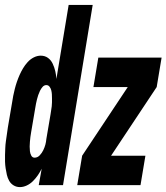

<svg xmlns="http://www.w3.org/2000/svg" viewBox="-42 -755 679 783"><path d="M39 8Q25 8 13.5 1Q2 -6 -4.5 -17.5Q-11 -29 -14 -42Q-17 -55 -19 -68.5Q-21 -82 -21.5 -95.5Q-22 -109 -21.5 -123Q-21 -137 -20.5 -151Q-20 -165 -18 -179Q-16 -193 -14 -207Q-12 -221 -10 -235L7 -335Q9 -350 12 -364.5Q15 -379 18.5 -393Q22 -407 27 -421.5Q32 -436 38 -449.5Q44 -463 52 -476.5Q60 -490 71 -502Q82 -514 96 -521Q110 -528 124 -528Q141 -528 153.5 -519Q166 -510 173 -495Q180 -480 183.5 -464.5Q187 -449 188 -433L238 -735H336L215 0H116L128 -67Q121 -53 112.5 -40.5Q104 -28 92.5 -16.5Q81 -5 67 1.5Q53 8 39 8ZM273 0 293 -120 479 -400H339L359 -520H617L597 -400L411 -120H551L531 0ZM99 -112Q111 -112 120 -121.5Q129 -131 134.5 -142.5Q140 -154 143 -165Q146 -176 147 -188L164 -288Q165 -296 166.5 -304.5Q168 -313 169 -321.5Q170 -330 170 -338Q170 -346 170 -354.5Q170 -363 169.5 -371Q169 -379 167 -387Q165 -395 160 -401.5Q155 -408 147 -408Q138 -408 131.5 -400.5Q125 -393 121 -384.5Q117 -376 114 -367.5Q111 -359 109 -350.5Q107 -342 105 -333Q103 -324 102 -316L85 -216Q83 -206 82 -196.5Q81 -187 80 -177Q79 -167 79 -157.5Q79 -148 80 -138.5Q81 -129 85.5 -120.5Q90 -112 99 -112Z"/></svg>

Font: Iosevka SS04 Heavy Extended
Style: Italic
Weight: 900
Width: 7
Italic angle: -9°
Monospace: yes
Designer: Belleve Invis
Foundry: Belleve Invis
Version: Version 19.0.0; ttfautohint (v1.8.4)